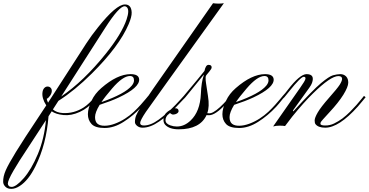

<svg xmlns="http://www.w3.org/2000/svg" viewBox="-326 -799 2311 1203"><path d="M-276.9 351.6Q-276.4 360.4 -270.5 366.2Q-264.6 372.1 -252.9 372.1Q-225.6 372.1 -177.2 317.4Q-129.4 262.7 -88.9 166.5Q-48.8 70.3 -38.1 -45.9L-202.6 206.1L-241.7 270.5Q-276.9 331.5 -276.9 351.6ZM455.1 -759.8Q419.9 -759.8 333.5 -625L57.6 -194.3Q198.7 -290.5 335.9 -461.4Q436.5 -586.4 467.3 -677.7Q486.3 -734.4 469.7 -752.9Q463.9 -759.8 455.1 -759.8ZM-254.4 384.3Q-278.3 384.8 -292 371.1Q-305.7 357.4 -306.2 340.8Q-307.1 307.1 -290 268.1Q-272.9 229 -226.1 152.8L-165 56.6L-36.1 -138.7Q-65.4 -184.1 -59.6 -222.2Q-57.6 -237.3 -48.8 -247.1Q-40 -256.8 -28.3 -256.8Q-16.6 -256.8 -8.8 -249Q-1 -241.2 -1.5 -228Q-2 -214.8 -11.7 -200.2Q-21.5 -185.5 -33.2 -179.7Q-31.2 -168.9 -24.9 -155.8L214.8 -527.3Q246.1 -575.7 288.1 -627.9Q402.3 -771 456.5 -771Q497.1 -771.5 499 -720.7Q500 -694.3 480.5 -648.4Q421.4 -509.3 250 -338.9Q141.6 -231.4 40 -167L5.4 -113.3Q28.3 -93.3 66.4 -90.8Q136.7 -86.4 198.7 -126Q233.9 -148.9 273.4 -197.8L284.7 -189.9Q279.3 -185.1 270 -173.8Q227.5 -122.1 173.8 -97.7Q120.6 -73.2 72.3 -78.1Q23.9 -83 -2 -101.6L-22 -70.3Q-35.6 105.5 -103.5 242.2Q-147.5 331.1 -202.1 366.2Q-230 384.3 -254.4 384.3Z M513.7 -295.4Q513.7 -322.8 488.3 -322.8Q443.4 -322.8 376 -244.1Q329.1 -189.5 309.6 -159.2Q457 -210.9 499.5 -262.2Q513.7 -279.3 513.7 -295.4ZM491.7 -334.5Q543.5 -334.5 545.9 -302.2Q549.3 -250 418.9 -188.5Q371.1 -166 298.3 -142.1Q269.5 -94.7 269.5 -65.4Q269.5 -36.1 285.2 -23.4Q300.8 -10.7 330.1 -11.2Q359.4 -11.2 393.6 -23.9Q427.7 -36.6 458 -56.2Q488.3 -75.7 512.7 -98.6Q537.1 -121.6 555.7 -142.6Q574.2 -163.1 586.9 -178.7Q598.6 -194.3 603 -198.2L613.3 -189.9Q606.4 -184.6 593.8 -168Q581.1 -151.4 561.5 -129.9Q509.3 -73.7 448.7 -35.6Q388.7 2.9 329.6 2.9Q270.5 2.9 247.6 -22Q201.7 -71.8 248 -168.9Q268.1 -211.9 308.6 -247.1Q408.2 -334 491.7 -334.5Z M575.7 -12.7Q618.2 -12.7 668.9 -49.8Q719.7 -86.9 773.4 -141.6L807.1 -177.7Q820.8 -193.4 825.7 -198.2L835.4 -189.9Q830.1 -184.6 815.4 -168.5Q800.8 -152.3 763.2 -113.8Q725.1 -75.2 670.4 -37.1Q615.7 1 566.9 1Q546.9 1 533.2 -10.3Q519.5 -21.5 519.5 -34.2Q519.5 -56.6 526.9 -75.2Q534.2 -93.3 556.6 -128.9L631.3 -239.3L1008.8 -778.8Q1043.9 -773.9 1076.7 -778.8Q610.8 -131.3 587.9 -97.7Q552.2 -44.4 552.2 -28.3Q552.2 -12.7 575.7 -12.7Z M980.5 -392.6Q1001 -392.6 1000 -376Q1000 -368.2 985.4 -350.6Q970.7 -334 966.8 -328.1Q962.9 -322.3 962.4 -315.4V-309.6Q961.9 -296.4 964.8 -278.3L977.1 -197.3Q987.8 -130.9 972.7 -89.8Q978.5 -88.9 987.3 -88.9Q996.1 -88.9 1009.3 -95.7Q1048.8 -117.2 1105.5 -183.6L1116.7 -198.2L1127.4 -189.9Q1121.6 -184.1 1112.3 -173.8L1091.8 -150.4Q1023.9 -77.1 984.4 -77.1H976.1Q972.2 -77.1 968.3 -78.1Q927.2 11.2 793.9 11.2Q735.8 11.2 709.5 -16.6Q698.2 -28.8 698.2 -47.9Q698.2 -80.6 725.6 -100.6Q752.9 -120.6 773.4 -120.6Q793 -120.6 793 -102.1Q791.5 -89.4 771.5 -83Q764.6 -81.1 758.8 -81.1Q752.9 -81.1 747.1 -85Q741.2 -88.9 738.3 -91.3Q735.4 -88.4 730.5 -84.5Q710.9 -67.9 710.9 -45.9Q710.9 -23.9 742.2 -13.2Q761.7 -6.3 782.2 -6.3Q829.1 -6.3 868.7 -44.4Q927.7 -100.6 932.6 -210.9Q935.5 -285.2 950.7 -327.1Q951.2 -328.6 951.2 -331.5L835.9 -189.9Q826.2 -178.2 816.9 -171.4Q811 -170.9 809.1 -174.3Q808.1 -176.8 813.5 -183.6Q939.5 -334 955.1 -354.5Q962.9 -392.6 980.5 -392.6Z M1356.4 -295.4Q1356.4 -322.8 1331.1 -322.8Q1286.1 -322.8 1218.8 -244.1Q1171.9 -189.5 1152.3 -159.2Q1299.8 -210.9 1342.3 -262.2Q1356.4 -279.3 1356.4 -295.4ZM1334.5 -334.5Q1386.2 -334.5 1388.7 -302.2Q1392.1 -250 1261.7 -188.5Q1213.9 -166 1141.1 -142.1Q1112.3 -94.7 1112.3 -65.4Q1112.3 -36.1 1127.9 -23.4Q1143.6 -10.7 1172.9 -11.2Q1202.1 -11.2 1236.3 -23.9Q1270.5 -36.6 1300.8 -56.2Q1331.1 -75.7 1355.5 -98.6Q1379.9 -121.6 1398.4 -142.6Q1417 -163.1 1429.7 -178.7Q1441.4 -194.3 1445.8 -198.2L1456.1 -189.9Q1449.2 -184.6 1436.5 -168Q1423.8 -151.4 1404.3 -129.9Q1352.1 -73.7 1291.5 -35.6Q1231.4 2.9 1172.4 2.9Q1113.3 2.9 1090.3 -22Q1044.4 -71.8 1090.8 -168.9Q1110.8 -211.9 1151.4 -247.1Q1251 -334 1334.5 -334.5Z M1385.3 -6.8 1554.7 -249Q1586.4 -293.5 1587.9 -305.7Q1589.4 -317.9 1577.1 -317.9Q1559.1 -317.9 1487.3 -228.5L1456.1 -189.9Q1452.1 -188.5 1448.2 -192.4Q1444.3 -196.3 1445.8 -198.2Q1460 -212.9 1477.5 -236.3Q1552.7 -334 1594.7 -334.5Q1648.4 -334.5 1628.9 -279.3Q1625 -267.6 1611.8 -249L1509.3 -106.4L1511.7 -101.1Q1634.8 -236.3 1685.5 -278.3Q1736.3 -320.3 1759.8 -327.1Q1784.2 -334 1806.2 -334.5Q1828.1 -334.5 1842.3 -320.3Q1856.4 -306.2 1856 -280.3Q1855.5 -254.4 1825.2 -205.1Q1793.9 -155.3 1739.3 -96.7Q1684.6 -38.1 1683.1 -32.2Q1681.6 -26.4 1681.6 -23.9Q1681.6 -12.7 1711.9 -12.7Q1742.2 -12.7 1767.6 -25.4Q1793.9 -38.1 1819.3 -56.6Q1844.7 -76.2 1867.2 -98.6Q1889.6 -121.1 1907.7 -141.6Q1925.8 -162.1 1938 -177.7Q1950.2 -193.4 1954.6 -198.2L1964.8 -189.9Q1960 -184.6 1947.3 -168.5Q1934.6 -152.3 1916 -131.3Q1797.4 1 1711.9 1Q1668 1 1650.9 -21Q1645.5 -27.8 1645.5 -44.4Q1645.5 -61 1665 -94.7Q1684.6 -128.4 1735.4 -186Q1786.6 -243.7 1802.2 -267.6Q1817.4 -292 1817.4 -304.7Q1817.4 -322.3 1793.9 -322.3Q1745.6 -322.3 1634.3 -212.9Q1578.1 -158.2 1505.4 -68.8L1460 -9.3Q1446.8 -11.7 1425.8 -11.7Q1404.8 -11.7 1385.3 -6.8Z"/></svg>

Font: PinyonScript
Style: Regular
Weight: 400
Designer: Nicole Fally
Foundry: Nicole Fally
Version: Version 1.005